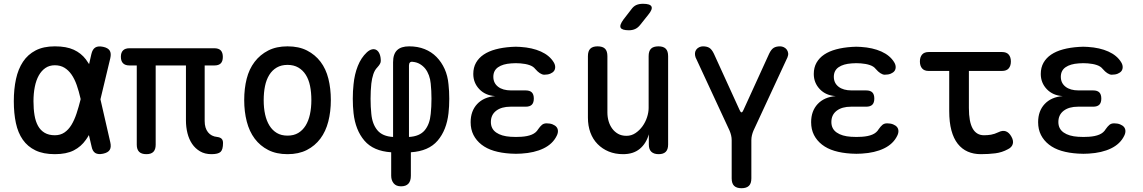

<svg xmlns="http://www.w3.org/2000/svg" viewBox="-20 -805 6040 1015"><path d="M563 -53Q569 -27 560 -12.5Q551 2 525 7.5Q499 13 484 4Q469 -5 464 -31L450 -91Q442 -77 434 -66Q409 -30 370 -10Q331 10 270 10Q209 10 167.5 -10Q126 -30 100.5 -66.5Q75 -103 64 -154.5Q53 -206 53 -270Q53 -334 64.5 -387Q76 -440 101.5 -478.5Q127 -517 168.5 -538.5Q210 -560 270 -560Q331 -560 370 -542Q409 -524 434 -491Q443 -479 451 -466L463 -519Q469 -545 484 -554Q499 -563 525 -557.5Q551 -552 560 -537.5Q569 -523 563 -497L511 -280ZM406 -283Q397 -323 385.5 -355.5Q374 -388 358 -411Q342 -434 320.5 -447Q299 -460 270 -460Q241 -460 220 -445.5Q199 -431 185 -406Q171 -381 164 -346Q157 -311 157 -270Q157 -229 162.5 -196Q168 -163 181 -139.5Q194 -116 216 -103Q238 -90 270 -90Q299 -90 320.5 -104.5Q342 -119 357.5 -144.5Q373 -170 384.5 -204.5Q396 -239 406 -279Z M1098 10Q1063 10 1037.5 -5Q1012 -20 995.5 -44.5Q979 -69 971 -101Q963 -133 963 -168V-459H803V-40Q803 -15 791 -2.5Q779 10 754 10Q728 10 715.5 -2.5Q703 -15 703 -40V-459H664Q642 -459 630.5 -470.5Q619 -482 619 -505Q619 -527 630.5 -538.5Q642 -550 665 -550H1112Q1136 -550 1147 -538.5Q1158 -527 1158 -504Q1158 -481 1147 -470Q1136 -459 1114 -459H1062V-165Q1062 -128 1079.5 -106Q1097 -84 1128 -81Q1144 -79 1151.5 -71.5Q1159 -64 1159 -49Q1159 -14 1146 -2Q1133 10 1098 10Z M1500 10Q1441 10 1398 -12Q1355 -34 1326.5 -72Q1298 -110 1284.5 -162.5Q1271 -215 1271 -276Q1271 -337 1284 -388.5Q1297 -440 1326 -478Q1355 -516 1398 -538Q1441 -560 1500 -560Q1560 -560 1603 -538Q1646 -516 1674.5 -478.5Q1703 -441 1716 -389Q1729 -337 1729 -276Q1729 -215 1715.5 -162.5Q1702 -110 1673.5 -72Q1645 -34 1602 -12Q1559 10 1500 10ZM1500 -88Q1533 -88 1556.5 -102Q1580 -116 1595.5 -141Q1611 -166 1618.5 -200.5Q1626 -235 1626 -276Q1626 -317 1619 -351Q1612 -385 1596.5 -409.5Q1581 -434 1557 -448Q1533 -462 1500 -462Q1467 -462 1443 -448Q1419 -434 1403.5 -409Q1388 -384 1381 -350Q1374 -316 1374 -275Q1374 -234 1381.5 -200Q1389 -166 1404.5 -141Q1420 -116 1443.5 -102Q1467 -88 1500 -88Z M2100 180Q2074 180 2061 164Q2048 148 2048 124V0Q1954 -6 1906.5 -61.5Q1859 -117 1849 -207Q1845 -242 1845 -283Q1845 -324 1849 -359Q1854 -412 1871.5 -456Q1889 -500 1919 -528Q1933 -541 1946.5 -544Q1960 -547 1970.5 -540.5Q1981 -534 1987 -519Q1993 -504 1993 -483Q1993 -475 1988.5 -467Q1984 -459 1974 -448Q1961 -435 1953.5 -412.5Q1946 -390 1943 -363Q1939 -326 1939 -283Q1939 -240 1943 -203Q1948 -149 1975 -116.5Q2002 -84 2058 -81V-476Q2058 -519 2079 -539.5Q2100 -560 2143 -560Q2188 -560 2224.5 -545.5Q2261 -531 2287.5 -504Q2314 -477 2330.5 -440.5Q2347 -404 2351 -359Q2355 -324 2355 -283Q2355 -242 2351 -207Q2341 -117 2293.5 -61.5Q2246 -6 2152 0V124Q2152 152 2139 166Q2126 180 2100 180ZM2142 -459V-81Q2198 -84 2225 -116Q2252 -148 2257 -203Q2261 -240 2261 -283Q2261 -326 2257 -363Q2255 -386 2247.5 -406.5Q2240 -427 2228.5 -441.5Q2217 -456 2200.5 -466Q2184 -476 2163 -478Q2153 -480 2147.5 -475Q2142 -470 2142 -459Z M2907 -476Q2915 -463 2915 -450.5Q2915 -438 2908.5 -429.5Q2902 -421 2889 -415.5Q2876 -410 2857 -410Q2851 -410 2845 -412.5Q2839 -415 2833.5 -418.5Q2828 -422 2822 -427.5Q2816 -433 2809 -441Q2799 -454 2778.5 -461Q2758 -468 2731 -470Q2718 -471 2706.5 -471Q2695 -471 2683 -470Q2638 -467 2613 -449.5Q2588 -432 2588 -399Q2588 -366 2613 -346.5Q2638 -327 2682 -327H2759Q2781 -327 2791.5 -316.5Q2802 -306 2802 -284Q2802 -262 2791.5 -251.5Q2781 -241 2759 -241H2679Q2631 -241 2603 -219.5Q2575 -198 2575 -160Q2575 -124 2603 -104.5Q2631 -85 2679 -82Q2693 -81 2707.5 -81Q2722 -81 2736 -82Q2769 -84 2791.5 -93.5Q2814 -103 2825 -122Q2830 -129 2835 -135Q2840 -141 2845 -145Q2850 -149 2856 -151Q2862 -153 2870 -153Q2888 -153 2901.5 -147.5Q2915 -142 2922 -133.5Q2929 -125 2929.5 -113Q2930 -101 2923 -87Q2902 -44 2853.5 -20.5Q2805 3 2736 7Q2722 8 2707.5 8Q2693 8 2679 7Q2630 4 2591.5 -7.5Q2553 -19 2525.5 -40.5Q2498 -62 2483 -91.5Q2468 -121 2468 -159Q2468 -218 2502.5 -255Q2537 -292 2598 -297Q2546 -300 2514 -333.5Q2482 -367 2482 -414Q2482 -448 2496.5 -473.5Q2511 -499 2537 -516.5Q2563 -534 2600 -544Q2637 -554 2683 -557Q2695 -558 2706.5 -558Q2718 -558 2731 -557Q2794 -553 2839.5 -532.5Q2885 -512 2907 -476Z M3409 -234V-508Q3409 -535 3421.5 -547.5Q3434 -560 3461 -560Q3487 -560 3499.5 -547.5Q3512 -535 3512 -508V-41Q3512 -15 3499.5 -2.5Q3487 10 3462 10Q3437 10 3423.5 -2.5Q3410 -15 3410 -41V-95Q3396 -46 3362 -18Q3328 10 3274 10Q3232 10 3198 -4Q3164 -18 3139 -43.5Q3114 -69 3101 -104.5Q3088 -140 3088 -183V-508Q3088 -535 3100.5 -547.5Q3113 -560 3139 -560Q3166 -560 3178.5 -547.5Q3191 -535 3191 -508V-210Q3191 -186 3197.5 -164Q3204 -142 3216.5 -125Q3229 -108 3247.5 -97.5Q3266 -87 3292 -87Q3318 -87 3339.5 -101.5Q3361 -116 3376.5 -137.5Q3392 -159 3400.5 -185Q3409 -211 3409 -234ZM3364 -673Q3352 -658 3337.5 -651.5Q3323 -645 3305 -645Q3268 -645 3261 -658.5Q3254 -672 3276 -702L3317 -755Q3329 -772 3344 -778.5Q3359 -785 3379 -785Q3417 -785 3424 -770.5Q3431 -756 3407 -727Z M3900 190Q3874 190 3861 177.5Q3848 165 3848 138V-64Q3848 -77 3845 -89.5Q3842 -102 3837 -114L3657 -502Q3653 -514 3654 -524.5Q3655 -535 3661 -543Q3667 -551 3676.5 -555.5Q3686 -560 3696 -560Q3717 -560 3730 -552Q3743 -544 3754 -521L3890 -223Q3895 -211 3900 -211Q3905 -211 3910 -223L4046 -521Q4057 -544 4070 -552Q4083 -560 4104 -560Q4114 -560 4123.5 -555.5Q4133 -551 4139 -543Q4145 -535 4146.5 -524.5Q4148 -514 4143 -502L3963 -114Q3958 -102 3955 -89.5Q3952 -77 3952 -64V138Q3952 165 3939 177.5Q3926 190 3900 190Z M4707 -476Q4715 -463 4715 -450.5Q4715 -438 4708.5 -429.5Q4702 -421 4689 -415.5Q4676 -410 4657 -410Q4651 -410 4645 -412.5Q4639 -415 4633.5 -418.5Q4628 -422 4622 -427.5Q4616 -433 4609 -441Q4599 -454 4578.5 -461Q4558 -468 4531 -470Q4518 -471 4506.5 -471Q4495 -471 4483 -470Q4438 -467 4413 -449.5Q4388 -432 4388 -399Q4388 -366 4413 -346.5Q4438 -327 4482 -327H4559Q4581 -327 4591.5 -316.5Q4602 -306 4602 -284Q4602 -262 4591.5 -251.5Q4581 -241 4559 -241H4479Q4431 -241 4403 -219.5Q4375 -198 4375 -160Q4375 -124 4403 -104.5Q4431 -85 4479 -82Q4493 -81 4507.5 -81Q4522 -81 4536 -82Q4569 -84 4591.5 -93.5Q4614 -103 4625 -122Q4630 -129 4635 -135Q4640 -141 4645 -145Q4650 -149 4656 -151Q4662 -153 4670 -153Q4688 -153 4701.5 -147.5Q4715 -142 4722 -133.5Q4729 -125 4729.5 -113Q4730 -101 4723 -87Q4702 -44 4653.5 -20.5Q4605 3 4536 7Q4522 8 4507.5 8Q4493 8 4479 7Q4430 4 4391.5 -7.5Q4353 -19 4325.5 -40.5Q4298 -62 4283 -91.5Q4268 -121 4268 -159Q4268 -218 4302.5 -255Q4337 -292 4398 -297Q4346 -300 4314 -333.5Q4282 -367 4282 -414Q4282 -448 4296.5 -473.5Q4311 -499 4337 -516.5Q4363 -534 4400 -544Q4437 -554 4483 -557Q4495 -558 4506.5 -558Q4518 -558 4531 -557Q4594 -553 4639.5 -532.5Q4685 -512 4707 -476Z M5277 -530Q5301 -530 5312.5 -516.5Q5324 -503 5324 -480Q5324 -457 5312.5 -443.5Q5301 -430 5277 -430H5102V-234Q5102 -161 5122 -125.5Q5142 -90 5182 -90Q5201 -90 5219 -93Q5237 -96 5258 -106Q5280 -117 5297 -111Q5314 -105 5326 -84Q5339 -62 5334 -44Q5329 -26 5308 -16Q5277 1 5241.5 5.5Q5206 10 5165 10Q5127 10 5096 -3.5Q5065 -17 5043 -45Q5021 -73 5009.5 -116Q4998 -159 4998 -218V-430H4889Q4866 -430 4854.5 -443.5Q4843 -457 4843 -480Q4843 -503 4854.5 -516.5Q4866 -530 4890 -530Z M5907 -476Q5915 -463 5915 -450.5Q5915 -438 5908.5 -429.5Q5902 -421 5889 -415.5Q5876 -410 5857 -410Q5851 -410 5845 -412.5Q5839 -415 5833.5 -418.5Q5828 -422 5822 -427.5Q5816 -433 5809 -441Q5799 -454 5778.5 -461Q5758 -468 5731 -470Q5718 -471 5706.5 -471Q5695 -471 5683 -470Q5638 -467 5613 -449.5Q5588 -432 5588 -399Q5588 -366 5613 -346.5Q5638 -327 5682 -327H5759Q5781 -327 5791.5 -316.5Q5802 -306 5802 -284Q5802 -262 5791.5 -251.5Q5781 -241 5759 -241H5679Q5631 -241 5603 -219.5Q5575 -198 5575 -160Q5575 -124 5603 -104.5Q5631 -85 5679 -82Q5693 -81 5707.5 -81Q5722 -81 5736 -82Q5769 -84 5791.5 -93.5Q5814 -103 5825 -122Q5830 -129 5835 -135Q5840 -141 5845 -145Q5850 -149 5856 -151Q5862 -153 5870 -153Q5888 -153 5901.5 -147.5Q5915 -142 5922 -133.5Q5929 -125 5929.5 -113Q5930 -101 5923 -87Q5902 -44 5853.5 -20.5Q5805 3 5736 7Q5722 8 5707.5 8Q5693 8 5679 7Q5630 4 5591.5 -7.5Q5553 -19 5525.5 -40.5Q5498 -62 5483 -91.5Q5468 -121 5468 -159Q5468 -218 5502.5 -255Q5537 -292 5598 -297Q5546 -300 5514 -333.5Q5482 -367 5482 -414Q5482 -448 5496.5 -473.5Q5511 -499 5537 -516.5Q5563 -534 5600 -544Q5637 -554 5683 -557Q5695 -558 5706.5 -558Q5718 -558 5731 -557Q5794 -553 5839.5 -532.5Q5885 -512 5907 -476Z"/></svg>

Font: Maple Mono Medium
Style: Regular
Weight: 500
Monospace: yes
Designer: subframe7536
Version: Version 7.000